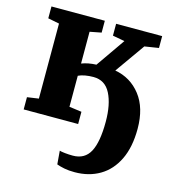

<svg xmlns="http://www.w3.org/2000/svg" viewBox="-117 -654 911 1001"><g transform="rotate(15 338.5 -154.0)"><path d="M376.5 247.5Q345 247.5 321 242.8Q297 238 279.5 231.5L273.5 159Q281.5 162 302.8 164.2Q324 166.5 345.5 166.5Q409.5 166.5 437.8 113.8Q466 61 466 -48.5Q466 -142 436.5 -199.8Q407 -257.5 344 -257.5Q321 -257.5 299.8 -253.8Q278.5 -250 263 -242.5V-75L330 -66V0H36V-66L98 -75V-480L37 -492V-556H325V-492L263 -480V-308.5Q298 -322 342 -323.5L451 -480L386 -492V-556H634.5V-492L558.5 -480L445 -319.5Q530 -304.5 583 -236.5Q636 -168.5 636 -55.5Q636 43 603.2 110.8Q570.5 178.5 512 213Q453.5 247.5 376.5 247.5Z"/></g></svg>

Font: Merriweather Black
Style: Regular
Weight: 900
Designer: Eben Sorkin
Foundry: Eben Sorkin
Version: Version 2.200;gftools[0.9.31]